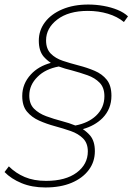

<svg xmlns="http://www.w3.org/2000/svg" viewBox="-47 -723 584 846"><path d="M153 103Q94 103 48 84Q2 65 -27 35L-8 10Q22 40 62 57Q102 74 156 74Q242 74 291 37.5Q340 1 340 -56Q340 -92 319 -113Q298 -134 265 -145.5Q232 -157 195 -167Q158 -177 125.5 -191.5Q93 -206 72 -231Q51 -256 51 -300Q51 -354 89 -395Q122 -431 177 -446Q159 -458 145 -474Q124 -499 124 -544Q124 -589 151 -625Q178 -661 227.5 -682Q277 -703 342 -703Q376 -703 409.5 -697Q443 -691 471 -679.5Q499 -668 517 -651L499 -626Q470 -650 428.5 -662.5Q387 -675 340 -675Q255 -675 205.5 -637Q156 -599 156 -545Q156 -508 176.5 -487Q197 -466 230 -455Q263 -444 300 -434.5Q337 -425 370 -411Q403 -397 423.5 -371.5Q444 -346 444 -301Q444 -243 405 -203Q371 -169 318 -154Q336 -142 350 -126Q371 -101 371 -57Q371 -10 344 26Q317 62 268.5 82.5Q220 103 153 103ZM212 -430Q153 -419 119 -385Q82 -349 82 -302Q82 -265 103 -244Q124 -223 156.5 -211Q189 -199 227 -189Q258 -181 285 -170Q342 -181 376 -213Q413 -248 413 -299Q413 -337 392 -358.5Q371 -380 338.5 -391.5Q306 -403 269 -413Q239 -420 212 -430Z"/></svg>

Font: Montserrat Thin ExtraLight
Style: Italic
Weight: 250
Italic angle: -11.3°
Version: Version 9.000